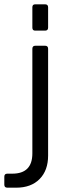

<svg xmlns="http://www.w3.org/2000/svg" viewBox="-76 -722 317 890"><path d="M74 -594V-688Q74 -702 87 -702H133Q147 -702 147 -688V-594Q147 -580 133 -580H87Q74 -580 74 -594ZM-1 148H-42Q-56 148 -56 134V97Q-56 83 -42 83H-19Q74 83 74 -11V-496Q74 -510 88 -510H133Q147 -510 147 -496V-1Q147 68 107.5 108Q68 148 -1 148Z"/></svg>

Font: Rajdhani Medium
Style: Regular
Weight: 500
Designer: Satya Rajpurohit, Jyotish Sonowal
Foundry: Indian Type Foundry
Version: Version 1.201 February 1, 2022